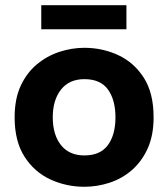

<svg xmlns="http://www.w3.org/2000/svg" viewBox="-20 -703 644 735"><path d="M303 12Q234 12 173 -16Q112 -44 74 -103Q36 -162 36 -254Q36 -324 59 -374Q82 -424 121 -456.5Q160 -489 207.5 -504.5Q255 -520 303 -520Q372 -520 432.5 -492Q493 -464 530.5 -405.5Q568 -347 568 -254Q568 -185 545.5 -135Q523 -85 485 -52Q447 -19 399.5 -3.5Q352 12 303 12ZM303 -108Q364 -108 393 -147.5Q422 -187 422 -254Q422 -320 393.5 -360Q365 -400 303 -400Q245 -400 213.5 -360Q182 -320 182 -254Q182 -187 213.5 -147.5Q245 -108 303 -108ZM138 -591V-683H464V-591Z"/></svg>

Font: Inclusive Sans
Style: Regular
Weight: 400
Designer: Olivia King
Foundry: Olivia King
Version: Version 2.004